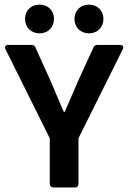

<svg xmlns="http://www.w3.org/2000/svg" viewBox="-20 -822 562 842"><path d="M89.8 -739.3C89.8 -702.1 116.2 -675.8 153.3 -675.8C190.4 -675.8 216.8 -702.1 216.8 -739.3C216.8 -775.4 190.4 -801.8 153.3 -801.8C116.2 -801.8 89.8 -775.4 89.8 -739.3ZM306.6 -739.3C306.6 -702.1 333 -675.8 370.1 -675.8C407.2 -675.8 433.6 -702.1 433.6 -739.3C433.6 -775.4 407.2 -801.8 370.1 -801.8C333 -801.8 306.6 -775.4 306.6 -739.3ZM198.2 -215.8V-15.6C198.2 -5.9 204.1 0 213.9 0H308.6C318.4 0 324.2 -5.9 324.2 -15.6V-215.8L518.6 -606.4C523.4 -617.2 518.6 -625 506.8 -625H407.2C398.4 -625 393.6 -622.1 389.6 -613.3L324.2 -470.7C304.7 -423.8 284.2 -379.9 263.7 -331.1H259.8C239.3 -379.9 219.7 -423.8 200.2 -470.7L135.7 -613.3C131.8 -622.1 127 -625 118.2 -625H15.6C3.9 -625 -1 -617.2 3.9 -606.4Z"/></svg>

Font: Ed Sans Neue SemiBold
Style: Regular
Weight: 600
Designer: Stephen Hutchings
Version: Version 1.004;PS 001.004;hotconv 1.0.88;makeotf.lib2.5.64775